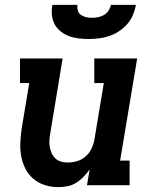

<svg xmlns="http://www.w3.org/2000/svg" viewBox="-20 -760 640 788"><path d="M219 8Q190 8 163.5 -0.5Q137 -9 116.5 -26.5Q96 -44 84 -68Q72 -92 67 -119.5Q62 -147 63.5 -175.5Q65 -204 69 -233L100 -419H62V-520H237L187 -217Q184 -202 183 -187.5Q182 -173 184 -159Q186 -145 191.5 -132.5Q197 -120 206.5 -110.5Q216 -101 229.5 -97Q243 -93 258 -93Q278 -93 297.5 -99Q317 -105 332.5 -119Q348 -133 356.5 -152Q365 -171 368 -190L406 -419H367V-520H543L473 -101H512V0H337L348 -65Q337 -49 323 -34.5Q309 -20 292 -9.5Q275 1 256 4.5Q237 8 219 8ZM343 -600Q322 -600 301.5 -602.5Q281 -605 262.5 -612Q244 -619 228.5 -631.5Q213 -644 204 -661Q195 -678 193 -698.5Q191 -719 195 -740H298Q296 -728 299.5 -716.5Q303 -705 312.5 -698.5Q322 -692 333.5 -689.5Q345 -687 357 -687Q370 -687 382.5 -689.5Q395 -692 406.5 -698.5Q418 -705 425.5 -716.5Q433 -728 435 -740H538Q534 -719 525.5 -698.5Q517 -678 502 -661Q487 -644 468 -631.5Q449 -619 428 -612Q407 -605 385.5 -602.5Q364 -600 343 -600Z"/></svg>

Font: Iosevka Etoile Oblique
Style: Bold
Weight: 700
Italic angle: -9°
Designer: Belleve Invis
Foundry: Belleve Invis
Version: Version 15.5.2; ttfautohint (v1.8.4)